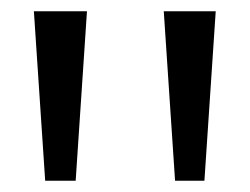

<svg xmlns="http://www.w3.org/2000/svg" viewBox="-20 -770 442 340"><path d="M362 -750 342 -450H290L270 -750ZM134 -750 114 -450H60L40 -750Z"/></svg>

Font: Cabin
Style: Regular
Weight: 400
Designer: Pablo Impallari
Foundry: Pablo Impallari
Version: Version 1.007